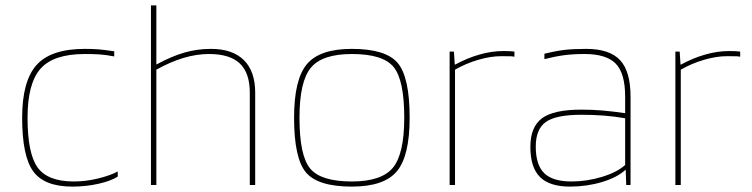

<svg xmlns="http://www.w3.org/2000/svg" viewBox="-20 -685 2785 711"><path d="M416 -50V-31Q391 -15 345 -4.5Q299 6 248 6Q144 6 103 -50.5Q62 -107 62 -249Q62 -385 115.5 -444.5Q169 -504 294 -504Q320 -504 341.5 -502.5Q363 -501 403 -495V-476Q372 -482 348.5 -483.5Q325 -485 294 -485Q178 -485 130 -430.5Q82 -376 82 -249Q82 -116 119.5 -64.5Q157 -13 253 -13Q298 -13 343 -24Q388 -35 416 -50Z M559 0H539V-665H559V-446Q616 -477 663.5 -490.5Q711 -504 761 -504Q841 -504 883 -462.5Q925 -421 925 -342V0H905V-342Q905 -415 868 -450Q831 -485 754 -485Q708 -485 659.5 -470.5Q611 -456 559 -427Z M1497 -249Q1497 -107 1449.5 -50.5Q1402 6 1283 6Q1157 6 1113 -46.5Q1069 -99 1069 -249Q1069 -391 1116.5 -447.5Q1164 -504 1283 -504Q1409 -504 1453 -451.5Q1497 -399 1497 -249ZM1089 -249Q1089 -109 1128.5 -61Q1168 -13 1283 -13Q1393 -13 1435 -64Q1477 -115 1477 -249Q1477 -389 1437.5 -437Q1398 -485 1283 -485Q1173 -485 1131 -434Q1089 -383 1089 -249Z M1665 0H1645V-494H1661L1664 -446H1666Q1710 -470 1755.5 -483Q1801 -496 1844 -496Q1855 -496 1867 -495.5Q1879 -495 1885 -494V-475Q1881 -476 1874.5 -476.5Q1868 -477 1837 -477Q1797 -477 1751 -463.5Q1705 -450 1665 -427Z M2091 6Q2015 6 1979.5 -29.5Q1944 -65 1944 -141Q1944 -215 1987 -247Q2030 -279 2133 -279Q2172 -279 2208.5 -276Q2245 -273 2295 -266V-327Q2295 -414 2260 -449.5Q2225 -485 2145 -485Q2102 -485 2068.5 -480.5Q2035 -476 1996 -466V-486Q2041 -497 2073 -500.5Q2105 -504 2151 -504Q2237 -504 2276 -462.5Q2315 -421 2315 -327V0H2299L2297 -56H2296Q2266 -28 2209.5 -11Q2153 6 2091 6ZM2133 -260Q2039 -260 2001.5 -233.5Q1964 -207 1964 -142Q1964 -74 1995.5 -43.5Q2027 -13 2096 -13Q2153 -13 2209 -30Q2265 -47 2295 -74V-247Q2256 -254 2215.5 -257Q2175 -260 2133 -260Z M2501 0H2481V-494H2497L2500 -446H2502Q2546 -470 2591.5 -483Q2637 -496 2680 -496Q2691 -496 2703 -495.5Q2715 -495 2721 -494V-475Q2717 -476 2710.5 -476.5Q2704 -477 2673 -477Q2633 -477 2587 -463.5Q2541 -450 2501 -427Z"/></svg>

Font: Blinker Thin
Style: Regular
Weight: 100
Designer: Juergen Huber
Foundry: supertype
Version: Version 1.017;hotconv 1.0.117;makeotfexe 2.5.65602